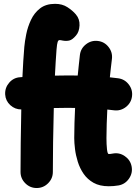

<svg xmlns="http://www.w3.org/2000/svg" viewBox="-20 -889 707 995"><path d="M330.1 -498Q356.4 -498 382.8 -497.6Q385.3 -523.9 388.2 -550.5Q391.1 -577.1 394 -603.5Q397.9 -637.7 425.3 -659.2Q452.6 -680.7 486.8 -676.8Q521 -672.9 542.5 -645.5Q564 -618.2 560.1 -584Q557.1 -560.1 554.4 -535.9Q551.8 -511.7 549.3 -488.3Q571.3 -485.8 591.8 -483.4Q626 -479 647.2 -451.4Q668.5 -423.8 664.1 -389.6Q659.7 -355.5 632.1 -334.2Q604.5 -313 570.3 -317.4Q553.7 -319.3 536.1 -321.3Q534.2 -284.2 533 -247.3Q531.7 -210.4 531.7 -173.3Q531.7 -140.6 534.4 -115.7Q537.1 -90.8 543.5 -90.8Q551.8 -90.8 564.9 -93.3Q598.6 -99.6 627.2 -79.6Q655.8 -59.6 662.1 -26.4Q668.5 7.3 648.7 36.4Q628.9 65.4 595.2 71.8Q581.5 74.2 568.6 75.2Q555.7 76.2 543.5 76.2Q496.6 76.2 464.8 58.3Q433.1 40.5 413.3 11.7Q393.6 -17.1 383.1 -50.8Q372.6 -84.5 368.7 -116.7Q364.7 -148.9 364.7 -173.3Q364.7 -212.9 366 -252Q367.2 -291 369.1 -329.6Q350.1 -330.1 330.1 -330.1Q294.4 -330.1 258.8 -329.1Q256.3 -238.8 255.1 -151.4Q253.9 -64 253.9 2Q253.9 36.1 229.2 60.8Q204.6 85.4 169.9 85.4Q135.7 85.4 111.1 60.8Q86.4 36.1 86.4 2Q86.4 -63 87.4 -147.9Q88.4 -232.9 90.3 -321.8Q57.6 -321.8 33.2 -344.2Q8.8 -366.7 6.8 -399.4Q4.9 -434.1 27.6 -460.4Q50.3 -486.8 84.5 -488.8Q90.3 -489.3 96.2 -489.7Q98.1 -532.7 100.6 -572.3Q103 -611.8 106 -646Q108.4 -673.8 116 -711.7Q123.5 -749.5 140.4 -785.6Q157.2 -821.8 187.5 -845.5Q217.8 -869.1 265.6 -869.1Q302.7 -869.1 329.3 -851.8Q356 -834.5 373 -814.5Q393.6 -790.5 392.1 -757.3Q390.6 -724.1 374 -705.1Q355 -682.6 339.1 -679Q323.2 -675.3 305.2 -678.7Q294.4 -681.2 288.1 -681.2Q282.2 -681.2 278.8 -671.6Q275.4 -662.1 272.9 -631.8Q270.5 -603 268.6 -568.8Q266.6 -534.7 264.6 -497.1Q298.3 -498 330.1 -498Z"/></svg>

Font: Mikhak-DS2-FD Black
Style: Regular
Weight: 900
Designer: Amin Abedi
Version: Version 3.2